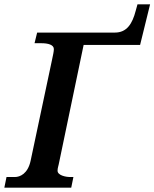

<svg xmlns="http://www.w3.org/2000/svg" viewBox="-31 -864 711 884"><path d="M-11 0H297L307 -49H291C271 -49 234 -57 234 -78C234 -91 238 -98 242 -120L354 -657H614L660 -844H602L594 -815C578 -753 552 -714 498 -714H140L128 -665H160C190 -665 217 -658 217 -638C217 -627 213 -610 208 -586L110 -124C97 -63 60 -49 38 -49H-1Z"/></svg>

Font: Noto Serif Semi
Style: Italic
Weight: 600
Italic angle: -12°
Designer: Monotype Design Team
Foundry: Monotype Imaging Inc.
Version: Version 1.901